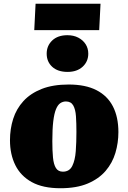

<svg xmlns="http://www.w3.org/2000/svg" viewBox="-20 -983 682 1020"><path d="M301 17Q208 17 149 -15.5Q90 -48 61.5 -105.5Q33 -163 33 -238Q33 -298 50 -351.5Q67 -405 104.5 -446Q142 -487 201.5 -510.5Q261 -534 345 -534Q434 -534 492.5 -504Q551 -474 580 -417.5Q609 -361 609 -281Q609 -224 593 -170.5Q577 -117 541 -75Q505 -33 446 -8Q387 17 301 17ZM314 -71Q349 -71 364 -101.5Q379 -132 382.5 -180Q386 -228 386 -282Q386 -329 383.5 -365.5Q381 -402 369 -423Q357 -444 330 -444Q314 -444 300.5 -435Q287 -426 277.5 -403Q268 -380 263 -339Q258 -298 258 -233Q258 -182 261.5 -146Q265 -110 277 -90.5Q289 -71 314 -71ZM228 -698Q228 -740 257.5 -768Q287 -796 338 -796Q371 -796 396 -783Q421 -770 435 -748Q449 -726 449 -698Q449 -656 419 -628.5Q389 -601 339 -601Q287 -601 257.5 -628Q228 -655 228 -698ZM169 -963H514L507 -823H162Z"/></svg>

Font: Literata 18pt Black
Style: Italic
Weight: 900
Italic angle: -2°
Designer: Latin by Veronika Burian and Jose Scaglione. Greek by Irene Vlachou. Cyrillic by Vera Evstafieva
Foundry: TypeTogether
Version: Version 3.103;gftools[0.9.29]